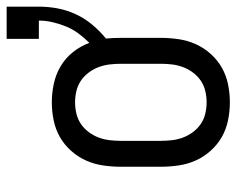

<svg xmlns="http://www.w3.org/2000/svg" viewBox="-87 -617 712 578"><g transform="rotate(-90 269.0 -328.0)"><path d="M250 8Q223 8 196 2.5Q169 -3 146 -16Q123 -29 104.5 -49.5Q86 -70 75 -94.5Q64 -119 60 -146Q56 -173 56 -200V-320Q56 -347 60 -374Q64 -401 75 -425.5Q86 -450 104.5 -470.5Q123 -491 146 -504Q169 -517 196 -522.5Q223 -528 250 -528Q278 -528 306 -522Q334 -516 358.5 -501.5Q383 -487 401 -464.5Q419 -442 429 -415Q444 -430 457 -447.5Q470 -465 478 -484.5Q486 -504 491 -525Q496 -546 496 -567H441V-664H538V-567Q538 -538 532.5 -509.5Q527 -481 514.5 -454.5Q502 -428 483 -405.5Q464 -383 442 -365Q443 -354 443.5 -342.5Q444 -331 444 -320V-200Q444 -173 440 -146Q436 -119 425 -94.5Q414 -70 395.5 -49.5Q377 -29 354 -16Q331 -3 304 2.5Q277 8 250 8ZM250 -62Q267 -62 284 -66Q301 -70 315 -79.5Q329 -89 339.5 -103Q350 -117 356 -133Q362 -149 364 -166Q366 -183 366 -200V-320Q366 -337 364 -354Q362 -371 356 -387Q350 -403 339.5 -417Q329 -431 315 -440.5Q301 -450 284 -454Q267 -458 250 -458Q233 -458 216 -454Q199 -450 185 -440.5Q171 -431 160.5 -417Q150 -403 144 -387Q138 -371 136 -354Q134 -337 134 -320V-200Q134 -183 136 -166Q138 -149 144 -133Q150 -117 160.5 -103Q171 -89 185 -79.5Q199 -70 216 -66Q233 -62 250 -62Z"/></g></svg>

Font: Iosevka Fuck
Style: Regular
Weight: 400
Monospace: yes
Designer: Belleve Invis
Foundry: Belleve Invis
Version: Version 28.0.7; ttfautohint (v1.8.3)